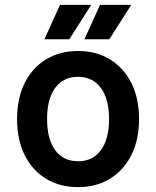

<svg xmlns="http://www.w3.org/2000/svg" viewBox="-20 -755 640 787"><path d="M300 12Q225 12 168.5 -22.5Q112 -57 81 -119.5Q50 -182 50 -267Q50 -352 81 -414.5Q112 -477 168.5 -511.5Q225 -546 300 -546Q375 -546 431 -511.5Q487 -477 518.5 -414.5Q550 -352 550 -267Q550 -182 518.5 -119.5Q487 -57 431 -22.5Q375 12 300 12ZM300 -94Q360 -94 393.5 -139.5Q427 -185 427 -267Q427 -349 393.5 -394.5Q360 -440 300 -440Q239 -440 206 -394.5Q173 -349 173 -267Q173 -185 206 -139.5Q239 -94 300 -94ZM162 -594 226 -735H354L264 -594ZM326 -594 390 -735H518L428 -594Z"/></svg>

Font: Geist Mono SemiBold
Style: Regular
Weight: 600
Monospace: yes
Designer: Basement.studio, Andrés Briganti, Mateo Zaragoza
Foundry: Basement.studio, Vercel, Andrés Briganti, Guido Ferreyra, Mateo Zaragoza
Version: Version 1.500; ttfautohint (v1.8.4.7-5d5b)